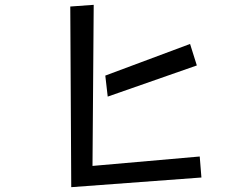

<svg xmlns="http://www.w3.org/2000/svg" viewBox="-20 -753 1040 795"><path d="M271 -726 368 -733 363 -66 807 -105 814 -18 275 22ZM416 -440 767 -571 795 -482 426 -353Z"/></svg>

Font: Moralerspace Krypton JPDOC
Style: Regular
Weight: 400
Version: v0.0.6; ttfautohint (v1.8.4.7-5d5b-dirty) -l 6 -r 45 -G 200 